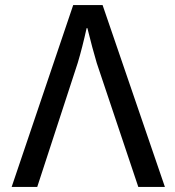

<svg xmlns="http://www.w3.org/2000/svg" viewBox="-20 -710 691 758"><path d="M362 -461Q345 -518 325 -599H322Q305 -522 287 -462L127 28H26L269 -690H385L631 28H526Z"/></svg>

Font: LINE Seed Sans KR Regular
Style: Regular
Weight: 400
Designer: LINE VX Design & Sandoll Inc & Dalton Maag Ltd
Foundry: Sandoll Inc.
Version: Version 1.000